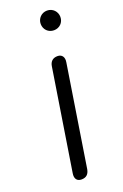

<svg xmlns="http://www.w3.org/2000/svg" viewBox="-136 -721 494 770"><g transform="rotate(-20 111.0 -336.0)"><path d="M72 6C92 6 103 -4 107 -24L175 -456C179 -478 169 -492 150 -492C130 -492 118 -481 115 -461L47 -30C43 -7 53 6 72 6ZM173 -594C197 -594 215 -612 215 -636C215 -659 197 -678 173 -678C149 -678 131 -659 131 -636C131 -612 149 -594 173 -594Z"/></g></svg>

Font: SN Pro Light
Style: Italic
Weight: 300
Italic angle: -8.99998°
Designer: Tobias Whetton
Foundry: Supernotes
Version: Version 1.001;Glyphs 3.2 (3249)